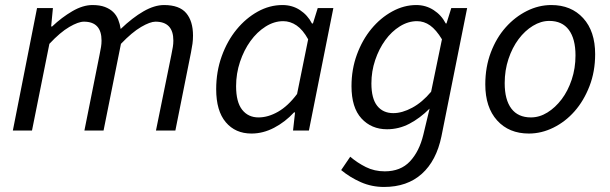

<svg xmlns="http://www.w3.org/2000/svg" viewBox="-20 -518 2422 762"><path d="M31 0 127 -486H190L183 -413H187Q225 -449 267 -473.5Q309 -498 347 -498Q376 -498 396 -490.5Q416 -483 429 -470.5Q442 -458 449 -440.5Q456 -423 459 -403Q506 -448 549.5 -473Q593 -498 631 -498Q692 -498 719 -466Q746 -434 746 -377Q746 -360 744 -345Q742 -330 738 -310L676 0H599L660 -300Q664 -320 666 -332Q668 -344 668 -357Q668 -432 597 -432Q576 -432 540 -411Q504 -390 460 -344L391 0H315L375 -300Q379 -320 381 -332Q383 -344 383 -357Q383 -432 313 -432Q291 -432 255 -411Q219 -390 176 -344L107 0Z M978 12Q914 12 876 -33Q838 -78 838 -164Q838 -234 860 -295Q882 -356 919 -401Q956 -446 1003 -472Q1050 -498 1101 -498Q1140 -498 1170.5 -478Q1201 -458 1218 -425H1222L1241 -486H1303L1206 0H1143L1151 -72H1147Q1112 -34 1068 -11Q1024 12 978 12ZM1006 -52Q1044 -52 1083.5 -74.5Q1123 -97 1159 -145L1203 -362Q1182 -400 1157 -417Q1132 -434 1104 -434Q1068 -434 1034 -412.5Q1000 -391 974 -355Q948 -319 932.5 -272.5Q917 -226 917 -176Q917 -113 941 -82.5Q965 -52 1006 -52Z M1504 224Q1455 224 1412 205Q1369 186 1334 157L1370 104Q1398 128 1432 145Q1466 162 1507 162Q1570 162 1607 122.5Q1644 83 1660 17L1685 -87Q1647 -49 1605 -27Q1563 -5 1516 -5Q1454 -5 1414.5 -48Q1375 -91 1375 -176Q1375 -243 1396.5 -301.5Q1418 -360 1454 -403.5Q1490 -447 1536.5 -472.5Q1583 -498 1632 -498Q1670 -498 1701 -478Q1732 -458 1749 -425H1752L1771 -486H1834L1732 23Q1712 120 1654 172Q1596 224 1504 224ZM1541 -69Q1576 -69 1616 -90.5Q1656 -112 1691 -154L1734 -362Q1711 -400 1687 -417Q1663 -434 1635 -434Q1600 -434 1567 -413.5Q1534 -393 1509 -358.5Q1484 -324 1469 -279.5Q1454 -235 1454 -187Q1454 -127 1477 -98Q1500 -69 1541 -69Z M2079 12Q2000 12 1953 -40Q1906 -92 1906 -183Q1906 -252 1928 -310Q1950 -368 1987 -409.5Q2024 -451 2071 -474.5Q2118 -498 2168 -498Q2247 -498 2294.5 -446Q2342 -394 2342 -303Q2342 -234 2319.5 -176Q2297 -118 2260.5 -76.5Q2224 -35 2176.5 -11.5Q2129 12 2079 12ZM2087 -52Q2121 -52 2152.5 -71.5Q2184 -91 2209 -124Q2234 -157 2249 -202Q2264 -247 2264 -298Q2264 -364 2237.5 -399.5Q2211 -435 2160 -435Q2127 -435 2095 -415.5Q2063 -396 2038 -362.5Q2013 -329 1998 -284Q1983 -239 1983 -188Q1983 -122 2009.5 -87Q2036 -52 2087 -52Z"/></svg>

Font: TypoPRO Source Sans Pro
Style: Italic
Weight: 400
Italic angle: -11°
Designer: Paul D. Hunt
Foundry: Adobe Systems Incorporated
Version: Version 1.075;PS 2.000;hotconv 1.0.86;makeotf.lib2.5.63406